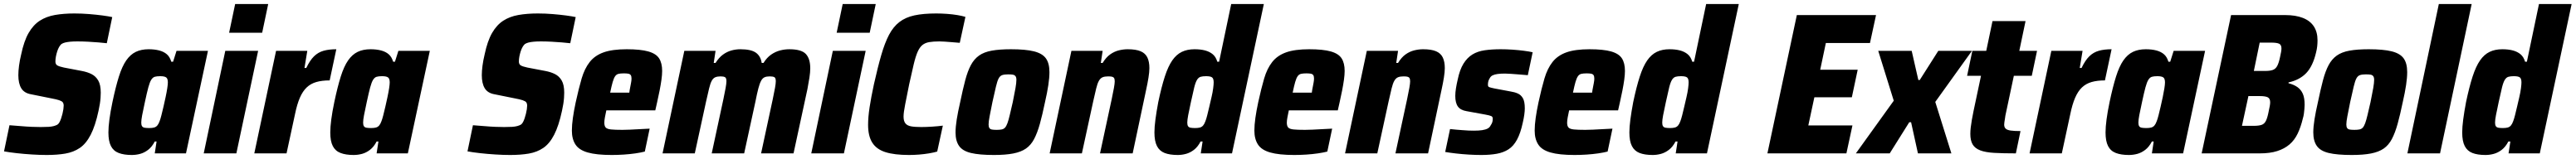

<svg xmlns="http://www.w3.org/2000/svg" viewBox="-22 -763 12782 791"><path d="M210 8Q176 8 136.5 5.5Q97 3 61 -1Q25 -5 -2 -10L25 -140Q54 -138 82.5 -135.5Q111 -133 136.5 -132Q162 -131 180 -131Q204 -131 219.5 -132Q235 -133 245.5 -136Q256 -139 263 -143Q269 -147 273.5 -155.5Q278 -164 281.5 -174.5Q285 -185 288 -197Q291 -209 292.5 -219.5Q294 -230 294 -237Q294 -248 289.5 -254Q285 -260 271.5 -264.5Q258 -269 231 -274L132 -294Q98 -300 83.5 -324Q69 -348 69 -389Q69 -410 72.5 -436.5Q76 -463 83 -492Q97 -559 120 -599Q143 -639 175.5 -660Q208 -681 251 -688.5Q294 -696 347 -696Q384 -696 420.5 -693Q457 -690 487 -686Q517 -682 535 -678L508 -548Q491 -550 467 -552Q443 -554 415.5 -555.5Q388 -557 362 -557Q341 -557 326 -555.5Q311 -554 301 -551.5Q291 -549 283 -544Q277 -539 271.5 -529.5Q266 -520 262 -507.5Q258 -495 255.5 -482Q253 -469 253 -457Q253 -443 262.5 -437.5Q272 -432 295 -427L384 -410Q411 -405 432 -394.5Q453 -384 465.5 -362.5Q478 -341 478 -302Q478 -290 477 -276Q476 -262 473.5 -246Q471 -230 467 -212Q451 -137 428 -92.5Q405 -48 374 -27Q343 -6 302.5 1Q262 8 210 8Z M632 8Q593 8 567 -2Q541 -12 528.5 -36.5Q516 -61 516 -104Q516 -131 521 -169Q526 -207 536 -255Q552 -331 568 -382Q584 -433 604.5 -462.5Q625 -492 652 -505Q679 -518 716 -518Q745 -518 768 -512Q791 -506 806 -493Q821 -480 828 -456H837L854 -510H1010L901 0H746L755 -59H746Q732 -32 713 -17.5Q694 -3 673.5 2.5Q653 8 632 8ZM719 -126Q733 -126 742.5 -128.5Q752 -131 758.5 -138.5Q765 -146 770 -160Q774 -170 779 -189.5Q784 -209 789.5 -233Q795 -257 800 -280.5Q805 -304 808 -323.5Q811 -343 811 -353Q811 -372 802.5 -378Q794 -384 773 -384Q756 -384 746 -381Q736 -378 728.5 -366Q721 -354 714 -328Q707 -302 697 -255Q688 -214 683.5 -190Q679 -166 679 -153Q679 -141 683 -135Q687 -129 696 -127.5Q705 -126 719 -126Z M1115 -600 1145 -743H1309L1279 -600ZM989 0 1096 -510H1259L1151 0Z M1240 0 1348 -510H1503L1489 -425H1498Q1516 -463 1536.5 -483Q1557 -503 1584 -510.5Q1611 -518 1647 -518L1614 -363Q1576 -363 1548 -355Q1520 -347 1500 -328Q1480 -309 1466 -276.5Q1452 -244 1442 -195L1400 0Z M1733 8Q1694 8 1668 -2Q1642 -12 1629.5 -36.5Q1617 -61 1617 -104Q1617 -131 1622 -169Q1627 -207 1637 -255Q1653 -331 1669 -382Q1685 -433 1705.5 -462.5Q1726 -492 1753 -505Q1780 -518 1817 -518Q1846 -518 1869 -512Q1892 -506 1907 -493Q1922 -480 1929 -456H1938L1955 -510H2111L2002 0H1847L1856 -59H1847Q1833 -32 1814 -17.5Q1795 -3 1774.5 2.5Q1754 8 1733 8ZM1820 -126Q1834 -126 1843.5 -128.5Q1853 -131 1859.5 -138.5Q1866 -146 1871 -160Q1875 -170 1880 -189.5Q1885 -209 1890.5 -233Q1896 -257 1901 -280.5Q1906 -304 1909 -323.5Q1912 -343 1912 -353Q1912 -372 1903.5 -378Q1895 -384 1874 -384Q1857 -384 1847 -381Q1837 -378 1829.5 -366Q1822 -354 1815 -328Q1808 -302 1798 -255Q1789 -214 1784.5 -190Q1780 -166 1780 -153Q1780 -141 1784 -135Q1788 -129 1797 -127.5Q1806 -126 1820 -126Z M2510 8Q2476 8 2436.5 5.5Q2397 3 2361 -1Q2325 -5 2298 -10L2325 -140Q2354 -138 2382.5 -135.5Q2411 -133 2436.5 -132Q2462 -131 2480 -131Q2504 -131 2519.5 -132Q2535 -133 2545.5 -136Q2556 -139 2563 -143Q2569 -147 2573.5 -155.5Q2578 -164 2581.5 -174.5Q2585 -185 2588 -197Q2591 -209 2592.5 -219.5Q2594 -230 2594 -237Q2594 -248 2589.5 -254Q2585 -260 2571.5 -264.5Q2558 -269 2531 -274L2432 -294Q2398 -300 2383.5 -324Q2369 -348 2369 -389Q2369 -410 2372.5 -436.5Q2376 -463 2383 -492Q2397 -559 2420 -599Q2443 -639 2475.5 -660Q2508 -681 2551 -688.5Q2594 -696 2647 -696Q2684 -696 2720.5 -693Q2757 -690 2787 -686Q2817 -682 2835 -678L2808 -548Q2791 -550 2767 -552Q2743 -554 2715.5 -555.5Q2688 -557 2662 -557Q2641 -557 2626 -555.5Q2611 -554 2601 -551.5Q2591 -549 2583 -544Q2577 -539 2571.5 -529.5Q2566 -520 2562 -507.5Q2558 -495 2555.5 -482Q2553 -469 2553 -457Q2553 -443 2562.5 -437.5Q2572 -432 2595 -427L2684 -410Q2711 -405 2732 -394.5Q2753 -384 2765.5 -362.5Q2778 -341 2778 -302Q2778 -290 2777 -276Q2776 -262 2773.5 -246Q2771 -230 2767 -212Q2751 -137 2728 -92.5Q2705 -48 2674 -27Q2643 -6 2602.5 1Q2562 8 2510 8Z M3014 8Q2938 8 2894.5 -4.5Q2851 -17 2833.5 -44.5Q2816 -72 2816 -113Q2816 -141 2821 -176.5Q2826 -212 2835 -254Q2850 -323 2864.5 -372.5Q2879 -422 2904.5 -454.5Q2930 -487 2973.5 -502.5Q3017 -518 3088 -518Q3157 -518 3195.5 -507Q3234 -496 3249 -472.5Q3264 -449 3264 -410Q3264 -391 3260.5 -366Q3257 -341 3251.5 -313Q3246 -285 3239 -254L3230 -214H2987Q2983 -196 2980 -179.5Q2977 -163 2977 -153Q2977 -136 2984 -128.5Q2991 -121 3010.5 -119Q3030 -117 3067 -117Q3082 -117 3104.5 -118Q3127 -119 3153 -120.5Q3179 -122 3202 -123L3178 -9Q3159 -4 3131.5 0Q3104 4 3073.5 6Q3043 8 3014 8ZM3006 -302H3101L3103 -316Q3107 -337 3109.5 -350Q3112 -363 3112 -372Q3112 -384 3108 -389.5Q3104 -395 3095.5 -396.5Q3087 -398 3074 -398Q3057 -398 3047 -395.5Q3037 -393 3030.5 -383.5Q3024 -374 3018.5 -355Q3013 -336 3006 -302Z M3266 0 3374 -510H3529L3520 -450H3529Q3546 -477 3566 -491.5Q3586 -506 3608 -512Q3630 -518 3652 -518Q3705 -518 3729 -501Q3753 -484 3758 -450H3767Q3784 -477 3805 -491.5Q3826 -506 3849 -512Q3872 -518 3895 -518Q3955 -518 3977 -494.5Q3999 -471 3999 -423Q3999 -404 3995 -377.5Q3991 -351 3985 -320L3916 0H3755L3813 -270Q3820 -303 3824 -325.5Q3828 -348 3828 -359Q3828 -375 3821 -379Q3814 -383 3798 -383Q3782 -383 3772 -378.5Q3762 -374 3755 -361Q3748 -348 3741.5 -323.5Q3735 -299 3727 -258L3671 0H3510L3568 -270Q3575 -303 3579 -325.5Q3583 -348 3583 -359Q3583 -375 3576 -379Q3569 -383 3554 -383Q3538 -383 3527.5 -378.5Q3517 -374 3510 -361Q3503 -348 3497 -323Q3491 -298 3482 -258L3426 0Z M4130 -600 4160 -743H4324L4294 -600ZM4004 0 4111 -510H4274L4166 0Z M4489 8Q4417 8 4372.5 -6Q4328 -20 4307 -53Q4286 -86 4286 -142Q4286 -180 4293.5 -229.5Q4301 -279 4315 -344Q4334 -429 4351.5 -489.5Q4369 -550 4390 -590Q4411 -630 4441.5 -653.5Q4472 -677 4516 -686.5Q4560 -696 4624 -696Q4650 -696 4677.5 -694Q4705 -692 4729 -688Q4753 -684 4769 -679L4741 -550Q4717 -552 4698 -553.5Q4679 -555 4665 -556Q4651 -557 4640 -557Q4610 -557 4589.5 -553.5Q4569 -550 4555.5 -539Q4542 -528 4532 -505.5Q4522 -483 4512.5 -443.5Q4503 -404 4490 -344Q4478 -284 4470 -243.5Q4462 -203 4462 -183Q4462 -161 4471 -149.5Q4480 -138 4499 -134.5Q4518 -131 4550 -131Q4574 -131 4604.5 -133Q4635 -135 4657 -138L4629 -9Q4612 -4 4588 0Q4564 4 4538.5 6Q4513 8 4489 8Z M4911 8Q4838 8 4796.5 -2Q4755 -12 4737.5 -37Q4720 -62 4720 -104Q4720 -132 4726 -169.5Q4732 -207 4743 -255Q4756 -318 4768 -363.5Q4780 -409 4796 -439Q4812 -469 4836.5 -486.5Q4861 -504 4899.5 -511Q4938 -518 4995 -518Q5068 -518 5109.5 -507.5Q5151 -497 5168.5 -472.5Q5186 -448 5186 -404Q5186 -377 5180.5 -340Q5175 -303 5164 -255Q5151 -192 5138.5 -147Q5126 -102 5110 -71.5Q5094 -41 5069.5 -24Q5045 -7 5006.5 0.5Q4968 8 4911 8ZM4924 -117Q4939 -117 4949 -119Q4959 -121 4965.5 -128Q4972 -135 4977.5 -150Q4983 -165 4989 -190.5Q4995 -216 5004 -255Q5013 -299 5017.5 -325Q5022 -351 5022 -366Q5022 -378 5017.5 -384Q5013 -390 5004.5 -391.5Q4996 -393 4981 -393Q4963 -393 4952 -389.5Q4941 -386 4934 -373Q4927 -360 4920.5 -332Q4914 -304 4903 -255Q4894 -210 4889 -184Q4884 -158 4884 -144Q4884 -132 4888 -126Q4892 -120 4901 -118.5Q4910 -117 4924 -117Z M5187 0 5295 -510H5450L5441 -450H5450Q5467 -478 5487.5 -492.5Q5508 -507 5530.5 -512.5Q5553 -518 5574 -518Q5615 -518 5638.5 -508Q5662 -498 5672 -477Q5682 -456 5682 -424Q5682 -405 5677.5 -377Q5673 -349 5666 -317L5599 0H5437L5495 -270Q5502 -303 5506 -325.5Q5510 -348 5510 -358Q5510 -370 5506.5 -375Q5503 -380 5496 -381.5Q5489 -383 5477 -383Q5460 -383 5449.5 -378.5Q5439 -374 5431.5 -361Q5424 -348 5418 -323Q5412 -298 5403 -258L5347 0Z M5823 8Q5783 8 5757.5 -2Q5732 -12 5719.5 -36.5Q5707 -61 5707 -104Q5707 -131 5712 -169Q5717 -207 5726 -255Q5742 -331 5758.5 -382Q5775 -433 5795.5 -462.5Q5816 -492 5843 -505Q5870 -518 5906 -518Q5936 -518 5958.5 -512Q5981 -506 5996.5 -493Q6012 -480 6019 -456H6028L6088 -743H6250L6092 0H5937L5946 -59H5936Q5922 -32 5903 -17.5Q5884 -3 5863.5 2.5Q5843 8 5823 8ZM5909 -126Q5923 -126 5932.5 -128.5Q5942 -131 5948.5 -138.5Q5955 -146 5960 -160Q5964 -170 5969 -189.5Q5974 -209 5979.5 -233Q5985 -257 5990.5 -280.5Q5996 -304 5998.5 -323.5Q6001 -343 6001 -353Q6001 -372 5993 -378Q5985 -384 5963 -384Q5947 -384 5936.5 -381Q5926 -378 5918.5 -366Q5911 -354 5904.5 -328Q5898 -302 5888 -255Q5879 -214 5874.5 -190Q5870 -166 5870 -153Q5870 -141 5874 -135Q5878 -129 5887 -127.5Q5896 -126 5909 -126Z M6401 8Q6325 8 6281.5 -4.5Q6238 -17 6220.5 -44.5Q6203 -72 6203 -113Q6203 -141 6208 -176.5Q6213 -212 6222 -254Q6237 -323 6251.5 -372.5Q6266 -422 6291.5 -454.5Q6317 -487 6360.5 -502.5Q6404 -518 6475 -518Q6544 -518 6582.5 -507Q6621 -496 6636 -472.5Q6651 -449 6651 -410Q6651 -391 6647.5 -366Q6644 -341 6638.5 -313Q6633 -285 6626 -254L6617 -214H6374Q6370 -196 6367 -179.5Q6364 -163 6364 -153Q6364 -136 6371 -128.5Q6378 -121 6397.5 -119Q6417 -117 6454 -117Q6469 -117 6491.5 -118Q6514 -119 6540 -120.5Q6566 -122 6589 -123L6565 -9Q6546 -4 6518.5 0Q6491 4 6460.5 6Q6430 8 6401 8ZM6393 -302H6488L6490 -316Q6494 -337 6496.5 -350Q6499 -363 6499 -372Q6499 -384 6495 -389.5Q6491 -395 6482.5 -396.5Q6474 -398 6461 -398Q6444 -398 6434 -395.5Q6424 -393 6417.5 -383.5Q6411 -374 6405.5 -355Q6400 -336 6393 -302Z M6653 0 6761 -510H6916L6907 -450H6916Q6933 -478 6953.5 -492.5Q6974 -507 6996.5 -512.5Q7019 -518 7040 -518Q7081 -518 7104.5 -508Q7128 -498 7138 -477Q7148 -456 7148 -424Q7148 -405 7143.5 -377Q7139 -349 7132 -317L7065 0H6903L6961 -270Q6968 -303 6972 -325.5Q6976 -348 6976 -358Q6976 -370 6972.5 -375Q6969 -380 6962 -381.5Q6955 -383 6943 -383Q6926 -383 6915.5 -378.5Q6905 -374 6897.5 -361Q6890 -348 6884 -323Q6878 -298 6869 -258L6813 0Z M7329 8Q7300 8 7267 6Q7234 4 7203.5 0.5Q7173 -3 7150 -7L7174 -121Q7189 -119 7204.5 -118Q7220 -117 7236 -115.5Q7252 -114 7266.5 -113.5Q7281 -113 7293 -113Q7317 -113 7333.5 -115.5Q7350 -118 7360.5 -123.5Q7371 -129 7376 -140Q7381 -147 7383.5 -154.5Q7386 -162 7386 -173Q7386 -182 7378.5 -185.5Q7371 -189 7349 -193L7256 -210Q7226 -215 7213 -233Q7200 -251 7200 -286Q7200 -303 7203.5 -324.5Q7207 -346 7212 -367Q7222 -416 7240.5 -446Q7259 -476 7285 -492Q7311 -508 7346.5 -513Q7382 -518 7425 -518Q7454 -518 7483.5 -516Q7513 -514 7540 -510.5Q7567 -507 7584 -503L7560 -389Q7539 -391 7518 -392.5Q7497 -394 7478.5 -395.5Q7460 -397 7447 -397Q7426 -397 7410.5 -395Q7395 -393 7385 -388Q7375 -383 7370 -372Q7366 -366 7364 -358.5Q7362 -351 7362 -341Q7362 -332 7368.5 -329.5Q7375 -327 7394 -323L7474 -308Q7494 -305 7510 -298Q7526 -291 7535.5 -274.5Q7545 -258 7545 -224Q7545 -211 7542.5 -192.5Q7540 -174 7535 -153Q7524 -101 7506.5 -68.5Q7489 -36 7464 -20Q7439 -4 7405.5 2Q7372 8 7329 8Z M7792 8Q7716 8 7672.5 -4.5Q7629 -17 7611.5 -44.5Q7594 -72 7594 -113Q7594 -141 7599 -176.5Q7604 -212 7613 -254Q7628 -323 7642.5 -372.5Q7657 -422 7682.5 -454.5Q7708 -487 7751.5 -502.5Q7795 -518 7866 -518Q7935 -518 7973.5 -507Q8012 -496 8027 -472.5Q8042 -449 8042 -410Q8042 -391 8038.5 -366Q8035 -341 8029.5 -313Q8024 -285 8017 -254L8008 -214H7765Q7761 -196 7758 -179.5Q7755 -163 7755 -153Q7755 -136 7762 -128.5Q7769 -121 7788.5 -119Q7808 -117 7845 -117Q7860 -117 7882.5 -118Q7905 -119 7931 -120.5Q7957 -122 7980 -123L7956 -9Q7937 -4 7909.5 0Q7882 4 7851.5 6Q7821 8 7792 8ZM7784 -302H7879L7881 -316Q7885 -337 7887.5 -350Q7890 -363 7890 -372Q7890 -384 7886 -389.5Q7882 -395 7873.5 -396.5Q7865 -398 7852 -398Q7835 -398 7825 -395.5Q7815 -393 7808.5 -383.5Q7802 -374 7796.5 -355Q7791 -336 7784 -302Z M8180 8Q8140 8 8114.5 -2Q8089 -12 8076.5 -36.5Q8064 -61 8064 -104Q8064 -131 8069 -169Q8074 -207 8083 -255Q8099 -331 8115.5 -382Q8132 -433 8152.5 -462.5Q8173 -492 8200 -505Q8227 -518 8263 -518Q8293 -518 8315.5 -512Q8338 -506 8353.5 -493Q8369 -480 8376 -456H8385L8445 -743H8607L8449 0H8294L8303 -59H8293Q8279 -32 8260 -17.5Q8241 -3 8220.5 2.5Q8200 8 8180 8ZM8266 -126Q8280 -126 8289.5 -128.5Q8299 -131 8305.5 -138.5Q8312 -146 8317 -160Q8321 -170 8326 -189.5Q8331 -209 8336.5 -233Q8342 -257 8347.5 -280.5Q8353 -304 8355.5 -323.5Q8358 -343 8358 -353Q8358 -372 8350 -378Q8342 -384 8320 -384Q8304 -384 8293.5 -381Q8283 -378 8275.5 -366Q8268 -354 8261.5 -328Q8255 -302 8245 -255Q8236 -214 8231.5 -190Q8227 -166 8227 -153Q8227 -141 8231 -135Q8235 -129 8244 -127.5Q8253 -126 8266 -126Z M8749 0 8895 -688H9288L9258 -549H9039L9011 -416H9197L9168 -279H8982L8952 -139H9171L9141 0Z M9188 0 9376 -262 9299 -510H9465L9498 -365H9505L9597 -510H9764L9582 -256L9662 0H9496L9462 -155H9453L9356 0Z M9982 0Q9918 0 9874.5 -2.5Q9831 -5 9805 -15Q9779 -25 9767.5 -44.5Q9756 -64 9756 -97Q9756 -112 9758 -129Q9760 -146 9763.5 -166.5Q9767 -187 9772 -211L9809 -386H9740L9766 -510H9835L9866 -658H10030L9999 -510H10087L10061 -386H9972L9930 -188Q9929 -179 9927.5 -170.5Q9926 -162 9925 -155Q9924 -148 9924 -143Q9924 -130 9931.5 -123Q9939 -116 9956.5 -113.5Q9974 -111 10005 -111Z M10050 0 10158 -510H10313L10299 -425H10308Q10326 -463 10346.5 -483Q10367 -503 10394 -510.5Q10421 -518 10457 -518L10424 -363Q10386 -363 10358 -355Q10330 -347 10310 -328Q10290 -309 10276 -276.5Q10262 -244 10252 -195L10210 0Z M10543 8Q10504 8 10478 -2Q10452 -12 10439.5 -36.5Q10427 -61 10427 -104Q10427 -131 10432 -169Q10437 -207 10447 -255Q10463 -331 10479 -382Q10495 -433 10515.5 -462.5Q10536 -492 10563 -505Q10590 -518 10627 -518Q10656 -518 10679 -512Q10702 -506 10717 -493Q10732 -480 10739 -456H10748L10765 -510H10921L10812 0H10657L10666 -59H10657Q10643 -32 10624 -17.5Q10605 -3 10584.5 2.5Q10564 8 10543 8ZM10630 -126Q10644 -126 10653.5 -128.5Q10663 -131 10669.5 -138.5Q10676 -146 10681 -160Q10685 -170 10690 -189.5Q10695 -209 10700.5 -233Q10706 -257 10711 -280.5Q10716 -304 10719 -323.5Q10722 -343 10722 -353Q10722 -372 10713.5 -378Q10705 -384 10684 -384Q10667 -384 10657 -381Q10647 -378 10639.5 -366Q10632 -354 10625 -328Q10618 -302 10608 -255Q10599 -214 10594.5 -190Q10590 -166 10590 -153Q10590 -141 10594 -135Q10598 -129 10607 -127.5Q10616 -126 10630 -126Z M10904 0 11050 -688H11319Q11370 -688 11406 -674Q11442 -660 11460.5 -632Q11479 -604 11479 -562Q11479 -548 11477.5 -533.5Q11476 -519 11472 -503Q11456 -434 11423 -399.5Q11390 -365 11335 -353V-349Q11362 -342 11379.5 -329.5Q11397 -317 11406 -296.5Q11415 -276 11415 -242Q11415 -233 11414 -222Q11413 -211 11411.5 -198.5Q11410 -186 11406 -173Q11396 -131 11380.5 -98.5Q11365 -66 11340 -44.5Q11315 -23 11279 -11.5Q11243 0 11193 0ZM11104 -137H11162Q11188 -137 11202 -142Q11216 -147 11223.5 -163Q11231 -179 11237 -211Q11240 -225 11242 -235.5Q11244 -246 11244 -254Q11244 -273 11232 -279Q11220 -285 11193 -285H11136ZM11163 -410H11219Q11243 -410 11257 -415Q11271 -420 11279 -435Q11287 -450 11293 -479Q11296 -493 11298 -503.5Q11300 -514 11300 -522Q11300 -540 11288.5 -545.5Q11277 -551 11249 -551H11192Z M11649 8Q11576 8 11534.5 -2Q11493 -12 11475.5 -37Q11458 -62 11458 -104Q11458 -132 11464 -169.5Q11470 -207 11481 -255Q11494 -318 11506 -363.5Q11518 -409 11534 -439Q11550 -469 11574.5 -486.5Q11599 -504 11637.5 -511Q11676 -518 11733 -518Q11806 -518 11847.5 -507.5Q11889 -497 11906.5 -472.5Q11924 -448 11924 -404Q11924 -377 11918.5 -340Q11913 -303 11902 -255Q11889 -192 11876.5 -147Q11864 -102 11848 -71.5Q11832 -41 11807.5 -24Q11783 -7 11744.5 0.5Q11706 8 11649 8ZM11662 -117Q11677 -117 11687 -119Q11697 -121 11703.5 -128Q11710 -135 11715.5 -150Q11721 -165 11727 -190.5Q11733 -216 11742 -255Q11751 -299 11755.5 -325Q11760 -351 11760 -366Q11760 -378 11755.5 -384Q11751 -390 11742.5 -391.5Q11734 -393 11719 -393Q11701 -393 11690 -389.5Q11679 -386 11672 -373Q11665 -360 11658.5 -332Q11652 -304 11641 -255Q11632 -210 11627 -184Q11622 -158 11622 -144Q11622 -132 11626 -126Q11630 -120 11639 -118.5Q11648 -117 11662 -117Z M11925 0 12081 -743H12244L12087 0Z M12313 8Q12273 8 12247.5 -2Q12222 -12 12209.5 -36.5Q12197 -61 12197 -104Q12197 -131 12202 -169Q12207 -207 12216 -255Q12232 -331 12248.5 -382Q12265 -433 12285.5 -462.5Q12306 -492 12333 -505Q12360 -518 12396 -518Q12426 -518 12448.5 -512Q12471 -506 12486.5 -493Q12502 -480 12509 -456H12518L12578 -743H12740L12582 0H12427L12436 -59H12426Q12412 -32 12393 -17.5Q12374 -3 12353.5 2.5Q12333 8 12313 8ZM12399 -126Q12413 -126 12422.5 -128.5Q12432 -131 12438.5 -138.5Q12445 -146 12450 -160Q12454 -170 12459 -189.5Q12464 -209 12469.5 -233Q12475 -257 12480.5 -280.5Q12486 -304 12488.5 -323.5Q12491 -343 12491 -353Q12491 -372 12483 -378Q12475 -384 12453 -384Q12437 -384 12426.5 -381Q12416 -378 12408.5 -366Q12401 -354 12394.5 -328Q12388 -302 12378 -255Q12369 -214 12364.5 -190Q12360 -166 12360 -153Q12360 -141 12364 -135Q12368 -129 12377 -127.5Q12386 -126 12399 -126Z"/></svg>

Font: Saira SemiCondensed ExtraBold
Style: Italic
Weight: 800
Width: 4
Italic angle: -12°
Designer: Hector Gatti with collaboration of the Omnibus-Type team
Foundry: Omnibus-Type
Version: Version 1.101